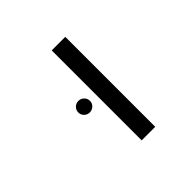

<svg xmlns="http://www.w3.org/2000/svg" viewBox="-152 -752 904 904"><g transform="rotate(-45 300.0 -299.5)"><path d="M304.7 -599.1H395V0H304.7ZM186.5 -303.2Q186.5 -320.3 198 -331.3Q209.5 -342.3 225.1 -342.3Q240.7 -342.3 252.4 -331.3Q264.2 -320.3 264.2 -303.2Q264.2 -287.6 252.4 -276.6Q240.7 -265.6 225.1 -265.6Q209.5 -265.6 198 -276.6Q186.5 -287.6 186.5 -303.2Z"/></g></svg>

Font: Liberation Mono
Style: Regular
Weight: 400
Monospace: yes
Designer: Steve Matteson
Foundry: Ascender Corporation
Version: Version 2.1.5